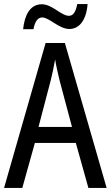

<svg xmlns="http://www.w3.org/2000/svg" viewBox="-20 -927 547 947"><path d="M94 -783H145C152 -820 166 -841 188 -841C223 -841 271 -784 322 -784C372 -784 406 -829 412 -907H361C354 -871 343 -849 320 -849C282 -849 238 -906 186 -906C127 -906 101 -850 94 -783ZM416 0H506L300 -715H205L0 0H90L152 -222H354ZM274 -530 335 -301H170L230 -530C238 -562 246 -600 252 -634C256 -605 267 -560 274 -530Z"/></svg>

Font: Noto Sans Arabic UI Cn
Style: Regular
Weight: 400
Width: 3
Designer: Monotype Design Team, Nadine Chahine and Nizar Qandah
Foundry: Monotype Imaging Inc.
Version: Version 2.010